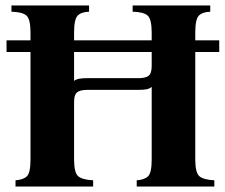

<svg xmlns="http://www.w3.org/2000/svg" viewBox="-20 -685 825 705"><path d="M37 0V-23Q66 -25 79 -38Q92 -51 92 -100V-494H4V-537H92V-565Q92 -614 77.5 -627.5Q63 -641 22 -642V-665H307V-642Q278 -641 265 -627.5Q252 -614 252 -565V-537H537V-565Q537 -614 522.5 -627.5Q508 -641 467 -642V-665H752V-642Q723 -641 710 -627.5Q697 -614 697 -565V-537H785V-494H697V-100Q697 -51 712 -38Q727 -25 767 -23V0H482V-23Q511 -25 524 -38Q537 -51 537 -100V-366Q529 -359 517 -357Q505 -355 490 -355H301Q274 -355 263 -346Q252 -337 252 -311V-100Q252 -51 267 -38Q282 -25 322 -23V0ZM537 -443V-494H252V-388Q260 -394 271.5 -396Q283 -398 299 -398H488Q515 -398 526 -407Q537 -416 537 -443Z"/></svg>

Font: Bona Nova
Style: Bold
Weight: 700
Designer: Mateusz Machalski
Foundry: Capitalics
Version: Version 4.001; ttfautohint (v1.8.3)